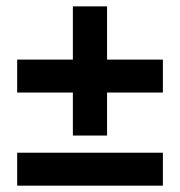

<svg xmlns="http://www.w3.org/2000/svg" viewBox="-20 -586 568 606"><path d="M34.2 -104H494.1V0H34.2ZM210 -293.9H34.2V-397.9H210V-565.9H317.9V-397.9H494.1V-293.9H317.9V-158.2H210Z"/></svg>

Font: SourceSansPro-Bold
Style: Bold
Weight: 700
Designer: Paul D. Hunt
Foundry: Adobe Systems Incorporated
Version: Version 1.050;PS Version 1.000;hotconv 1.0.70;makeotf.lib2.5